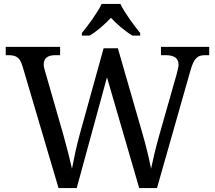

<svg xmlns="http://www.w3.org/2000/svg" viewBox="-20 -951 1087 971"><path d="M394 -784V-771H433C471 -793 511 -829 541 -861C571 -829 612 -793 650 -771H689V-784C658 -822 610 -886 589 -931H494C473 -886 425 -822 394 -784ZM93 -619 276 0H368L521 -560L684 0H774L943 -594C962 -660 980 -672 1019 -672H1038V-714H794V-672H817C861 -672 883 -657 883 -623C883 -612 876 -587 872 -571L784 -262C766 -198 754 -146 744 -98C735 -144 720 -208 701 -274L576 -707H504L385 -278C367 -214 354 -150 344 -98C333 -146 318 -207 301 -267L209 -587C205 -602 201 -613 201 -624C201 -657 221 -672 261 -672H284V-714H9V-672H22C61 -672 80 -661 93 -619Z"/></svg>

Font: Noto Fangsong KSS Vertical
Style: Regular
Weight: 400
Designer: LIU Zhao, ZHANG Congyu, Kushim JIANG
Foundry: Guyu Beijing Co. Ltd.
Version: Version 1.000;November 16, 2022;FontCreator 11.5.0.2427 64-b